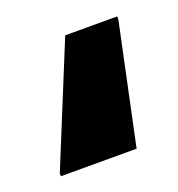

<svg xmlns="http://www.w3.org/2000/svg" viewBox="-56 -67 283 305"><g transform="rotate(-20 85.5 86.0)"><path d="M0 190V185L83 -18H171V-13L128 190Z"/></g></svg>

Font: Saira Expanded SemiBold
Style: Regular
Weight: 600
Width: 7
Designer: Hector Gatti with collaboration of the Omnibus-Type team
Foundry: Omnibus-Type
Version: Version 1.100; ttfautohint (v1.8.3)